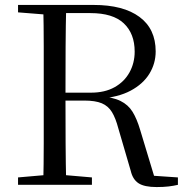

<svg xmlns="http://www.w3.org/2000/svg" viewBox="-20 -748 755 777"><path d="M53 0V-30L191 -42H213L352 -30V0ZM155 0Q157 -84 157 -168Q157 -252 157 -337V-391Q157 -476 157 -560.5Q157 -645 155 -728H248Q246 -645 245.5 -558Q245 -471 245 -366V-346Q245 -255 245.5 -169.5Q246 -84 248 0ZM614 9Q564 9 540.5 -6.5Q517 -22 509 -57L459 -228Q448 -270 433 -294.5Q418 -319 392 -330Q366 -341 321 -341H203V-373H348Q404 -373 443.5 -395Q483 -417 504 -455Q525 -493 525 -539Q525 -612 481 -653.5Q437 -695 346 -695H202V-728H359Q479 -728 544.5 -679.5Q610 -631 610 -540Q610 -491 584.5 -449.5Q559 -408 508.5 -381Q458 -354 382 -349V-359Q436 -355 467.5 -339.5Q499 -324 516.5 -295.5Q534 -267 547 -223L609 -18L568 -39L700 -30V0Q683 4 662.5 6.5Q642 9 614 9ZM53 -698V-728H202V-687H191Z"/></svg>

Font: Noto Serif SC ExtraLight
Style: Regular
Weight: 400
Version: Version 2.002-H1;hotconv 1.1.0;makeotfexe 2.6.0